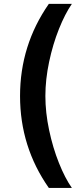

<svg xmlns="http://www.w3.org/2000/svg" viewBox="-20 -842 414 977"><path d="M228.5 -822.3H345.7Q311 -772 280 -694.6Q249 -617.2 230 -527.3Q210.9 -437.5 210.9 -353.5Q210.9 -269.5 230 -179.7Q249 -89.8 280 -12.5Q311 64.9 345.7 114.3H228.5Q82 -94.7 82 -353.5Q82 -611.8 228.5 -822.3Z"/></svg>

Font: WEMIX Pretendard SemiBold
Style: Regular
Weight: 600
Designer: Base glyphs from Inter by Rasmus Andersson; Hangeul glyphs from Noto Sans CJK(Source Han Sans) by Jang Soo-young and Kan
Foundry: Kil Hyung-jin
Version: Version 1.000